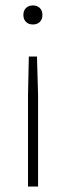

<svg xmlns="http://www.w3.org/2000/svg" viewBox="-20 -526 242 706"><path d="M83 160V-176L86 -318H116L120 -176V160ZM101 -436Q85 -436 75.5 -445.5Q66 -455 66 -471Q66 -487 75.5 -496.5Q85 -506 101 -506Q117 -506 126.5 -496.5Q136 -487 136 -471Q136 -455 126.5 -445.5Q117 -436 101 -436Z"/></svg>

Font: Kantumruy Pro ExtraLight
Style: Regular
Weight: 250
Version: Version 1.002